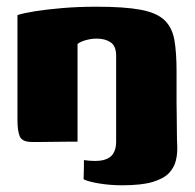

<svg xmlns="http://www.w3.org/2000/svg" viewBox="-20 -422 581 572"><path d="M32 -377Q50 -383 84.5 -388.5Q119 -394 166 -398Q213 -402 268 -402Q351 -402 399 -393Q447 -384 470 -362Q493 -340 499.5 -303Q506 -266 506 -209V-114Q506 -97 506.5 -78.5Q507 -60 507 -27Q507 -8 508 13.5Q509 35 504 56Q499 77 483.5 93.5Q468 110 435 120Q402 130 344 130Q308 130 275 124.5Q242 119 229 112Q229 108 229.5 96Q230 84 230 72Q230 60 230 55Q267 60 287.5 55Q308 50 317 36Q326 22 326 1Q326 -63 326 -127.5Q326 -192 326 -256Q326 -285 309.5 -296Q293 -307 268 -307Q257 -307 246.5 -305Q236 -303 226.5 -299.5Q217 -296 211 -291V0Q209 0 190 0Q171 0 145.5 0.5Q120 1 99.5 1Q79 1 76 1Q46 1 39 -15.5Q32 -32 32 -64Z"/></svg>

Font: Genos ExtraBold
Style: Regular
Weight: 800
Designer: Robert E. Leuschke
Foundry: Robert E. Leuschke
Version: Version 1.010